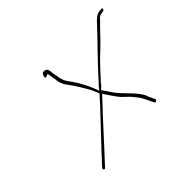

<svg xmlns="http://www.w3.org/2000/svg" viewBox="-104 -678 680 680"><g transform="rotate(-45 236.0 -338.5)"><path d="M71 -142C66 -136 74 -130 79 -136L88 -146C138 -199 197 -266 248 -319L257 -329V-327C271 -308 281 -290 295 -274L320 -250C327 -241 334 -234 341 -224C353 -206 357 -191 366 -176C369 -170 379 -176 376 -183C372 -191 370 -195 365 -206V-208C350 -246 309 -272 284 -309C279 -317 270 -331 263 -340C266 -343 278 -353 279 -356V-357C308 -388 331 -415 363 -444C386 -465 411 -494 436 -518C439 -522 446 -531 456 -531C466 -532 470 -532 472 -540C472 -541 469 -543 468 -543L456 -542C448 -541 441 -538 427 -525C378 -472 323 -418 275 -364L268 -357L257 -343L252 -357C242 -384 223 -419 206 -441C196 -454 192 -463 189 -479V-481L185 -499C184 -521 181 -534 162 -530C158 -529 150 -514 156 -510C158 -510 165 -513 169 -514H171L170 -513C172 -502 175 -489 176 -476C179 -458 184 -448 196 -433C208 -417 229 -383 240 -362L251 -336C242 -327 234 -317 225 -307C191 -271 144 -221 111 -186C96 -170 88 -160 79 -152ZM162 -530H160ZM224 -305V-304ZM456 -531Z"/></g></svg>

Font: Stray Cat
Style: HlCnObl
Weight: 100
Version: Version 1.0